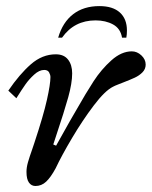

<svg xmlns="http://www.w3.org/2000/svg" viewBox="-20 -604 498 630"><path d="M7.3 -306.6 33.7 -281.7Q51.8 -310.5 63.5 -327.1Q75.2 -343.8 92 -359.1Q108.9 -374.5 125 -374.5Q136.7 -374.5 141.1 -366.5Q145.5 -358.4 145.5 -351.1Q145.5 -328.1 134 -276.6Q122.6 -225.1 92.8 -135.3Q86.4 -116.2 86.4 -116.2Q76.7 -88.9 71.8 -71.8Q66.9 -54.7 66.9 -40Q66.9 -16.1 75 -4.9Q83 6.3 96.2 6.3Q116.2 6.3 131.3 -7.8Q146.5 -22 162.6 -51.8Q182.1 -93.3 216.6 -151.4Q251 -209.5 287.6 -257.8Q324.2 -306.2 350.6 -319.3Q356.9 -322.8 367.2 -326.7Q377.4 -330.6 383.3 -333Q407.2 -342.3 422.1 -349.1Q437 -356 447.5 -366.7Q458 -377.4 458 -392.1Q458 -409.2 443.8 -422.4Q429.7 -435.5 412.6 -435.5Q378.4 -435.5 345.5 -406Q312.5 -376.5 287.1 -337.4Q261.7 -298.3 230.5 -243.2Q218.3 -221.2 209 -206.1L164.1 -126L154.8 -129.9L163.6 -156.7Q190.9 -238.3 203.9 -284.9Q216.8 -331.5 216.8 -363.3Q216.8 -391.1 203.4 -408.4Q189.9 -425.8 163.1 -425.8Q118.7 -425.8 81.3 -393.1Q43.9 -360.4 7.3 -306.6ZM380.4 -480.5H394.5Q396.5 -490.7 396.5 -503.9Q396.5 -542 373.3 -563Q350.1 -584 306.2 -584Q254.4 -584 220 -557.4Q185.5 -530.8 170.9 -480.5H183.6Q223.6 -537.1 293.5 -537.1Q326.7 -537.1 351.1 -523.7Q375.5 -510.3 380.4 -480.5Z"/></svg>

Font: Radley
Style: Italic
Weight: 400
Italic angle: -12°
Designer: Vernon Adams
Foundry: Vernon Adams
Version: Version 1.003; ttfautohint (v1.6)